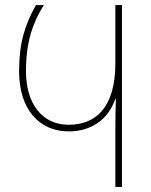

<svg xmlns="http://www.w3.org/2000/svg" viewBox="-20 -734 593 754"><path d="M433 0H459V-714H433V-485C433 -306 351 -244 250 -244C142 -244 82 -331 82 -454C82 -570 109 -645 152 -714H121C77 -635 55 -564 55 -454C55 -307 132 -218 250 -218C336 -218 404 -262 433 -346H435C434 -322 433 -270 433 -228Z"/></svg>

Font: Noto Sans Georgian SemiCondensed Thin
Style: Regular
Weight: 100
Width: 4
Designer: Monotype Design Team, Akaki Razmadze
Foundry: Google LLC
Version: Version 2.005